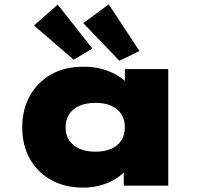

<svg xmlns="http://www.w3.org/2000/svg" viewBox="-20 -852 944 881"><path d="M362 9Q277 9 214 -26.5Q151 -62 116.5 -124Q82 -186 82 -267Q82 -349 117 -412Q152 -475 214.5 -510.5Q277 -546 362 -546Q410 -546 449.5 -535Q489 -524 519 -505.5Q549 -487 569.5 -465Q590 -443 599 -422L553 -417V-535H752V0H548V-144L591 -130Q585 -104 565 -79Q545 -54 515.5 -34.5Q486 -15 447 -3Q408 9 362 9ZM418 -156Q461 -156 491 -169.5Q521 -183 537 -208Q553 -233 553 -267Q553 -303 537 -328Q521 -353 491 -366.5Q461 -380 418 -380Q375 -380 344.5 -366.5Q314 -353 297.5 -328Q281 -303 281 -267Q281 -233 297.5 -208Q314 -183 344.5 -169.5Q375 -156 418 -156ZM528 -573 362 -746 479 -832 620 -618ZM318 -578 136 -735 245 -831 404 -629Z"/></svg>

Font: Lexend Mega Black
Style: Regular
Weight: 900
Version: Version 1.007